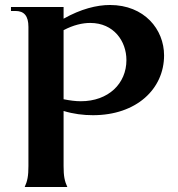

<svg xmlns="http://www.w3.org/2000/svg" viewBox="-20 -750 712 770"><path d="M79 0H250C239 -24 235 -44 235 -84V-305C274 -293 314 -288 353 -288C527 -288 638 -393 638 -528C638 -632 559 -730 421 -730C368 -730 304 -714 235 -675V-722H24V-706H42C77 -706 94 -686 94 -642V-84C94 -44 90 -24 79 0ZM235 -352V-629C275 -650 311 -658 342 -658C436 -658 487 -585 487 -509C487 -415 415 -344 304 -344C283 -344 260 -347 235 -352Z"/></svg>

Font: Sinistre
Style: Bold
Weight: 700
Designer: Jules Durand
Foundry: Collletttivo
Version: Version 69.420;Glyphs 3.2 (3217)